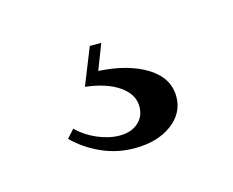

<svg xmlns="http://www.w3.org/2000/svg" viewBox="-38 -49 274 226"><g transform="rotate(-15 99.0 64.0)"><path d="M40 88Q50 98 64 104Q78 110 91 110Q105 110 113.5 102.5Q122 95 122 83Q122 68 107 57.5Q92 47 66 44L84 -1H98L86 30Q122 32 144.5 46Q167 60 167 83Q167 103 149.5 116Q132 129 104 129Q83 129 64 120.5Q45 112 31 98Z"/></g></svg>

Font: Moniqa SemBd Narrow Heading
Style: Regular
Weight: 600
Width: 4
Designer: Rajesh Rajput
Foundry: Rajesh Rajput
Version: Version 1.000